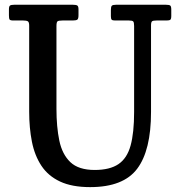

<svg xmlns="http://www.w3.org/2000/svg" viewBox="-20 -770 756 806"><path d="M521 -684H462.5Q452 -684 448.8 -687.5Q445.5 -691 445.5 -702V-728Q445.5 -742 449.5 -746Q453.5 -750 466.5 -750H677Q690 -750 694.5 -746.8Q699 -743.5 699 -729.5V-703.5Q699 -690 694.8 -687Q690.5 -684 679.5 -684H637.5Q622.5 -684 618.2 -680.5Q614 -677 614 -663V-300Q614 -139 556 -61.8Q498 15.5 358.5 15.5Q282 15.5 232 -8Q182 -31.5 153.8 -74.2Q125.5 -117 114 -175Q102.5 -233 102.5 -301.5V-662.5Q102.5 -677.5 96.5 -680.8Q90.5 -684 77 -684H36Q23 -684 20.2 -688.2Q17.5 -692.5 17.5 -706V-730.5Q17.5 -743.5 22.2 -746.8Q27 -750 39 -750H286.5Q299 -750 304.2 -747Q309.5 -744 309.5 -730.5V-706.5Q309.5 -691.5 304.8 -687.8Q300 -684 285.5 -684H242.5Q225.5 -684 221.2 -680.2Q217 -676.5 217 -660V-313Q217 -237.5 229 -179.8Q241 -122 275.5 -89.2Q310 -56.5 377.5 -56.5Q441 -56.5 477.2 -81Q513.5 -105.5 528.2 -159Q543 -212.5 543 -300V-661Q543 -676 539.2 -680Q535.5 -684 521 -684Z"/></svg>

Font: Besley* Narrow Medium
Style: Regular
Weight: 500
Width: 4
Designer: Owen Earl
Foundry: indestructible type*
Version: Version 3.000; ttfautohint (v1.8.3)